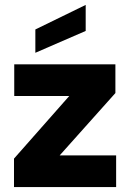

<svg xmlns="http://www.w3.org/2000/svg" viewBox="-20 -762 529 782"><path d="M329 -742V-636L124 -547V-642ZM450 -383 223 -129H453V0H37V-116L262 -371H38V-500H450Z"/></svg>

Font: Albert Sans ExtraBold
Style: Regular
Weight: 800
Designer: Andreas Rasmussen
Foundry: a.Foundry
Version: Version 1.025